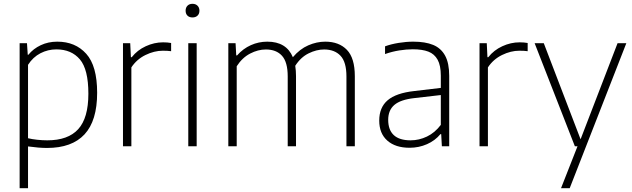

<svg xmlns="http://www.w3.org/2000/svg" viewBox="-20 -767 3316 1007"><path d="M83 -540.5H121.5L125.5 -480H129Q154.5 -511.5 193.8 -530Q233 -548.5 280.5 -548.5Q375 -548.5 432.2 -485Q489.5 -421.5 489.5 -280.5Q489.5 -133.5 423.2 -62.2Q357 9 226.5 9Q185 9 127 1V220H83ZM443.5 -275.5Q443.5 -403 399 -455.5Q354.5 -508 275.5 -508Q231.5 -508 192.2 -487.8Q153 -467.5 127 -427V-42Q147.5 -37 175 -34Q202.5 -31 228 -31Q337 -31 390.2 -89.5Q443.5 -148 443.5 -275.5Z M625 -540.5H663L666.5 -467H671Q700 -504 744.5 -524.5Q789 -545 835.5 -545Q858.5 -545 877.5 -541.5V-498.5Q860 -501 834 -501Q789 -501 743 -478.5Q697 -456 669 -413.5V0H625Z M967.5 0V-540.5H1011.5V0ZM953.5 -711Q953.5 -727 963.2 -737Q973 -747 989.5 -747Q1006 -747 1016 -737Q1026 -727 1026 -711Q1026 -694.5 1016 -685Q1006 -675.5 989.5 -675.5Q973 -675.5 963.2 -685Q953.5 -694.5 953.5 -711Z M1841 -367V0H1797V-366Q1797 -441.5 1766 -474.5Q1735 -507.5 1680 -507.5Q1640 -507.5 1598.8 -487.2Q1557.5 -467 1528.5 -422Q1532.5 -396.5 1532.5 -367.5V0H1489V-366Q1489 -441.5 1459 -474.5Q1429 -507.5 1374.5 -507.5Q1333 -507.5 1291.8 -486Q1250.5 -464.5 1221.5 -419.5V0H1177.5V-540.5H1215.5L1219 -476.5H1223.5Q1255 -512 1295.8 -530.2Q1336.5 -548.5 1382 -548.5Q1482 -548.5 1516 -467Q1552.5 -510 1596.8 -529.2Q1641 -548.5 1686 -548.5Q1758 -548.5 1799.5 -505.5Q1841 -462.5 1841 -367Z M2336 -369V0H2297.5L2294 -63.5H2290Q2262 -29.5 2219.5 -10.8Q2177 8 2128 8Q2054 8 2011.5 -29.5Q1969 -67 1969 -134.5Q1969 -203.5 2013.2 -241.2Q2057.5 -279 2152.5 -289.5L2292 -306V-370Q2292 -423.5 2275.2 -453.8Q2258.5 -484 2226.8 -496.2Q2195 -508.5 2145 -508.5Q2112 -508.5 2074 -502.5Q2036 -496.5 1999.5 -483.5V-524Q2030.5 -535.5 2070.5 -542Q2110.5 -548.5 2147.5 -548.5Q2210.5 -548.5 2251.8 -531.5Q2293 -514.5 2314.5 -475.2Q2336 -436 2336 -369ZM2292 -112V-268.5L2153 -252.5Q2081 -244.5 2048.5 -216.8Q2016 -189 2016 -138.5Q2016 -85.5 2045.5 -58.2Q2075 -31 2133.5 -31Q2178 -31 2219.2 -50.8Q2260.5 -70.5 2292 -112Z M2495 -540.5H2533L2536.5 -467H2541Q2570 -504 2614.5 -524.5Q2659 -545 2705.5 -545Q2728.5 -545 2747.5 -541.5V-498.5Q2730 -501 2704 -501Q2659 -501 2613 -478.5Q2567 -456 2539 -413.5V0H2495Z M3219 -540.5H3265L2968 220H2922.5L3009 0H2995L2784 -540.5H2832L3025 -36.5Z"/></svg>

Font: Encode Sans ExtraLight
Style: Regular
Weight: 275
Designer: Multiple Designers
Foundry: Impallari Type
Version: Version 2.000